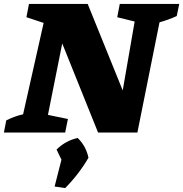

<svg xmlns="http://www.w3.org/2000/svg" viewBox="-52 -677 936 981"><path d="M560 -657H864L851 -595Q829 -585 808.5 -577.5Q788 -570 763 -563L650 0H449L266 -455L193 -90L295 -69L281 0H-32L-20 -62Q0 -72 21.5 -80Q43 -88 66 -93L171 -560L83 -589L96 -657H396L575 -215L636 -567L547 -589ZM227 276 262 139 237 87Q284 41 345 28Q388 70 400 129Q352 212 281 284Z"/></svg>

Font: Piazzolla ExtraBold
Style: Italic
Weight: 800
Italic angle: -11.3°
Designer: Juan Pablo del Peral
Foundry: Huerta Tipografica
Version: Version 1.330